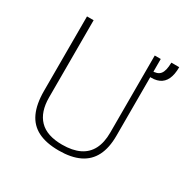

<svg xmlns="http://www.w3.org/2000/svg" viewBox="-163 -902 1085 1080"><g transform="rotate(30 380.0 -362.5)"><path d="M589 -224Q589 -145.5 562.5 -93.5Q536 -41.5 482.8 -15.8Q429.5 10 349 10Q267 10 214 -16.8Q161 -43.5 135.5 -98.8Q110 -154 110 -239V-723H153V-222Q153 -127.5 201.2 -77.8Q249.5 -28 349 -28Q416 -28 460.8 -49.8Q505.5 -71.5 527.8 -114.8Q550 -158 550 -222V-723H589ZM702 -735Q702 -687.5 688 -657.2Q674 -627 645.5 -614.2Q617 -601.5 574 -606V-640Q595 -639.5 609.5 -644.2Q624 -649 632.8 -659.8Q641.5 -670.5 646 -689Q650.5 -707.5 651 -735Z"/></g></svg>

Font: Public Sans Thin
Style: Regular
Weight: 100
Designer: The Public Sans project authors (U.S. Web Design System). Libre Franklin designed by Pablo Impallari and Rodrigo Fuenzal
Version: Version 1.008